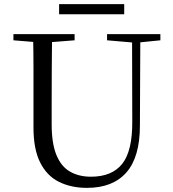

<svg xmlns="http://www.w3.org/2000/svg" viewBox="-20 -893 837 929"><path d="M266 -824V-873H581V-824ZM401 16Q324 16 265.5 -13Q207 -42 174.5 -106.5Q142 -171 142 -276V-391Q142 -476 142 -560.5Q142 -645 140 -728H232Q231 -645 230.5 -561Q230 -477 230 -391V-291Q230 -199 253 -143Q276 -87 319 -62.5Q362 -38 420 -38Q522 -38 571.5 -100.5Q621 -163 620 -306L619 -728H659L657 -286Q657 -133 591.5 -58.5Q526 16 401 16ZM45 -698V-728H341V-698L201 -687H180ZM498 -698V-728H756V-698L647 -687H626Z"/></svg>

Font: Noto Serif SC
Style: Regular
Weight: 400
Designer: Ryoko NISHIZUKA 西塚涼子 (kana & ideographs); Frank Grießhammer (Latin, Greek & Cyrillic); Wenlong ZHANG 张文龙 (bopomofo); San
Foundry: Adobe
Version: Version 2.002-H1;hotconv 1.1.0;makeotfexe 2.6.0